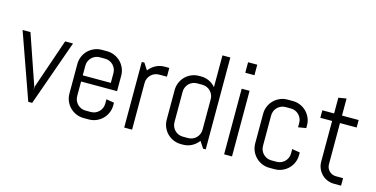

<svg xmlns="http://www.w3.org/2000/svg" viewBox="-72 -1052 2764 1413"><g transform="rotate(15 1310.5 -345.0)"><path d="M216.8 0H187L9.8 -500H69.8L200.2 -121.1L202.1 -95.2L204.1 -121.1L334 -500H394Z M797.9 -137.2Q797.9 -106.9 786.4 -80.1Q774.9 -53.2 754.9 -33.2Q734.9 -13.2 708 -1.7Q681.2 9.8 650.9 9.8H610.8Q580.6 9.8 553.7 -1.7Q526.9 -13.2 506.8 -33.2Q486.8 -53.2 475.3 -80.1Q463.9 -106.9 463.9 -137.2V-362.8Q463.9 -393.1 475.3 -419.9Q486.8 -446.8 506.8 -466.8Q526.9 -486.8 553.7 -498.3Q580.6 -509.8 610.8 -509.8H650.9Q681.2 -509.8 708 -498.3Q734.9 -486.8 754.9 -466.8Q774.9 -446.8 786.4 -419.9Q797.9 -393.1 797.9 -362.8V-245.1H523.9V-133.8Q523.9 -115.7 530.8 -99.9Q537.6 -84 549.3 -72.3Q561 -60.5 576.9 -53.7Q592.8 -46.9 610.8 -46.9H650.9Q668.9 -46.9 684.8 -53.7Q700.7 -60.5 712.4 -72.3Q724.1 -84 731 -99.9Q737.8 -115.7 737.8 -133.8V-167L797.9 -157.2V-137.2ZM737.8 -366.2Q737.8 -384.3 731 -400.1Q724.1 -416 712.4 -427.7Q700.7 -439.5 684.8 -446.3Q668.9 -453.1 650.9 -453.1H610.8Q592.8 -453.1 576.9 -446.3Q561 -439.5 549.3 -427.7Q537.6 -416 530.8 -400.1Q523.9 -384.3 523.9 -366.2V-292H737.8Z M1064.9 -442.9Q1046.9 -442.9 1031 -436Q1015.1 -429.2 1003.4 -417.5Q991.7 -405.8 984.9 -389.9Q978 -374 978 -356V0H918V-500H938L970.7 -449.2Q991.2 -477.1 1022.2 -493.4Q1053.2 -509.8 1089.8 -509.8H1125V-442.9Z M1519 0 1485.8 -50.8Q1465.3 -22.9 1434.6 -6.6Q1403.8 9.8 1367.2 9.8H1352.1Q1321.8 9.8 1294.9 -1.7Q1268.1 -13.2 1248 -33.2Q1228 -53.2 1216.6 -80.1Q1205.1 -106.9 1205.1 -137.2V-362.8Q1205.1 -393.1 1216.6 -419.9Q1228 -446.8 1248 -466.8Q1268.1 -486.8 1294.9 -498.3Q1321.8 -509.8 1352.1 -509.8H1367.2Q1400.9 -509.8 1429.7 -496.1Q1458.5 -482.4 1479 -458V-700.2H1539.1V0ZM1479 -366.2Q1479 -384.3 1472.2 -400.1Q1465.3 -416 1453.6 -427.7Q1441.9 -439.5 1426 -446.3Q1410.2 -453.1 1392.1 -453.1H1352.1Q1334 -453.1 1318.1 -446.3Q1302.2 -439.5 1290.5 -427.7Q1278.8 -416 1272 -400.1Q1265.1 -384.3 1265.1 -366.2V-133.8Q1265.1 -115.7 1272 -99.9Q1278.8 -84 1290.5 -72.3Q1302.2 -60.5 1318.1 -53.7Q1334 -46.9 1352.1 -46.9H1392.1Q1410.2 -46.9 1426 -53.7Q1441.9 -60.5 1453.6 -72.3Q1465.3 -84 1472.2 -99.9Q1479 -115.7 1479 -133.8Z M1674.3 -620.1V-700.2H1744.1V-620.1ZM1679.2 0V-500H1739.3V0Z M2213.4 -137.2Q2213.4 -106.9 2201.9 -80.1Q2190.4 -53.2 2170.4 -33.2Q2150.4 -13.2 2123.5 -1.7Q2096.7 9.8 2066.4 9.8H2026.4Q1996.1 9.8 1969.2 -1.7Q1942.4 -13.2 1922.4 -33.2Q1902.3 -53.2 1890.9 -80.1Q1879.4 -106.9 1879.4 -137.2V-362.8Q1879.4 -393.1 1890.9 -419.9Q1902.3 -446.8 1922.4 -466.8Q1942.4 -486.8 1969.2 -498.3Q1996.1 -509.8 2026.4 -509.8H2066.4Q2096.7 -509.8 2123.5 -498.3Q2150.4 -486.8 2170.4 -466.8Q2190.4 -446.8 2201.9 -419.9Q2213.4 -393.1 2213.4 -362.8V-342.8L2153.3 -333V-366.2Q2153.3 -384.3 2146.5 -400.1Q2139.6 -416 2127.9 -427.7Q2116.2 -439.5 2100.3 -446.3Q2084.5 -453.1 2066.4 -453.1H2026.4Q2008.3 -453.1 1992.4 -446.3Q1976.6 -439.5 1964.8 -427.7Q1953.1 -416 1946.3 -400.1Q1939.5 -384.3 1939.5 -366.2V-133.8Q1939.5 -115.7 1946.3 -99.9Q1953.1 -84 1964.8 -72.3Q1976.6 -60.5 1992.4 -53.7Q2008.3 -46.9 2026.4 -46.9H2066.4Q2084.5 -46.9 2100.3 -53.7Q2116.2 -60.5 2127.9 -72.3Q2139.6 -84 2146.5 -99.9Q2153.3 -115.7 2153.3 -133.8V-167L2213.4 -157.2V-137.2Z M2515.6 0Q2488.3 0 2464.1 -10.3Q2439.9 -20.5 2422.1 -38.6Q2404.3 -56.6 2393.8 -80.6Q2383.3 -104.5 2383.3 -131.8V-442.9H2293.5V-500H2383.3V-620.1L2443.4 -629.9V-500H2570.3V-442.9H2443.4V-128.9Q2443.4 -113.8 2449 -100.8Q2454.6 -87.9 2464.4 -78.1Q2474.1 -68.4 2487.3 -62.7Q2500.5 -57.1 2515.6 -57.1H2570.3V0Z"/></g></svg>

Font: Abel
Style: Regular
Weight: 400
Designer: Matthew Desmond
Foundry: Matthew Desmond
Version: Version 1.003